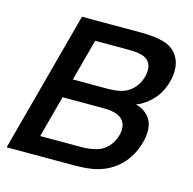

<svg xmlns="http://www.w3.org/2000/svg" viewBox="-88 -626 716 712"><g transform="rotate(15 270.0 -270.0)"><path d="M-2.8 0H253.2C282.2 0 316.1 -1.5 344.1 -9C410.8 -26.5 461.4 -75.5 481.1 -149C485.4 -165.1 487.4 -179.5 487.4 -192.4C487.4 -225.7 473.9 -248.9 450.9 -264C441.1 -270.5 429.5 -275.5 419 -277.5C431.7 -282 446.4 -290 459.7 -300.5C487.4 -322 508.8 -351.5 519.8 -392.5C523.9 -407.8 525.8 -422 525.8 -435C525.8 -484.2 498.7 -517.4 456.7 -530C432.5 -537 398.8 -540 371.8 -540H141.8ZM169.3 -306.5 212.2 -466.5H338.7C345.7 -466.5 377.7 -466.5 397.6 -459C419 -451.2 429.1 -433.4 429.1 -410.8C429.1 -403 427.9 -394.7 425.6 -386C417.1 -354.5 394.9 -325.5 361.9 -314.5C344.8 -308.5 321.3 -306.5 303.3 -306.5ZM106.6 -72.5 149.6 -233H302.6C314.6 -233 332.6 -233 346 -229C375.1 -223.4 393.2 -204.4 393.2 -175.1C393.2 -168 392.1 -160.3 389.9 -152C381.3 -120 358 -89 321 -79.5C304.3 -75 281.6 -72.5 267.6 -72.5Z"/></g></svg>

Font: Manrope
Style: MediumItalic
Weight: 500
Italic angle: -15°
Designer: Mikhail Sharanda
Foundry: Mikhail Sharanda
Version: Version 4.502;hotconv 1.0.109;makeotfexe 2.5.65596